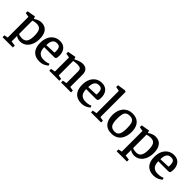

<svg xmlns="http://www.w3.org/2000/svg" viewBox="230 -1961 3388 3388"><g transform="rotate(45 1924.0 -267.0)"><path d="M24 165V119L93 105V-411L13 -425V-471L170 -498L185 -456L189 -454Q214 -475 253 -490.5Q292 -506 329 -506Q417 -506 464 -447Q511 -388 511 -279Q511 -195 483.5 -131.5Q456 -68 406.5 -33Q357 2 292 2Q264 2 236 -7.5Q208 -17 187 -33L186 -28L190 -18V105L281 117V165ZM278 -62Q346 -62 375.5 -107Q405 -152 405 -249Q405 -347 377.5 -388.5Q350 -430 285 -430Q260 -430 237 -426.5Q214 -423 190 -415V-81Q207 -72 231 -67Q255 -62 278 -62Z M787 10Q713 10 663 -19Q613 -48 588 -103Q563 -158 563 -235Q563 -318 592 -379Q621 -440 672.5 -473Q724 -506 791 -506Q839 -506 872.5 -489.5Q906 -473 926 -446Q946 -419 955.5 -386Q965 -353 965 -318Q965 -264 954.5 -247Q944 -230 917 -230H668Q668 -183 682 -145.5Q696 -108 729 -86.5Q762 -65 817 -65Q874 -65 905 -76Q936 -87 940 -89L955 -57Q952 -54 931 -37.5Q910 -21 873.5 -5.5Q837 10 787 10ZM669 -282 864 -290Q867 -308 867 -328Q867 -383 849.5 -411.5Q832 -440 779 -440Q740 -440 715.5 -421Q691 -402 680 -366.5Q669 -331 669 -282Z M1025 0V-45L1106 -59V-411L1025 -425V-471L1180 -498L1195 -455H1199Q1239 -478 1282.5 -492Q1326 -506 1356 -506Q1422 -506 1456 -470.5Q1490 -435 1490 -367V-59L1568 -45V0H1319V-45L1394 -59V-350Q1394 -395 1373 -412.5Q1352 -430 1296 -430Q1273 -430 1247 -427Q1221 -424 1202 -419V-59L1276 -45V0Z M1834 10Q1760 10 1710 -19Q1660 -48 1635 -103Q1610 -158 1610 -235Q1610 -318 1639 -379Q1668 -440 1719.5 -473Q1771 -506 1838 -506Q1886 -506 1919.5 -489.5Q1953 -473 1973 -446Q1993 -419 2002.5 -386Q2012 -353 2012 -318Q2012 -264 2001.5 -247Q1991 -230 1964 -230H1715Q1715 -183 1729 -145.5Q1743 -108 1776 -86.5Q1809 -65 1864 -65Q1921 -65 1952 -76Q1983 -87 1987 -89L2002 -57Q1999 -54 1978 -37.5Q1957 -21 1920.5 -5.5Q1884 10 1834 10ZM1716 -282 1911 -290Q1914 -308 1914 -328Q1914 -383 1896.5 -411.5Q1879 -440 1826 -440Q1787 -440 1762.5 -421Q1738 -402 1727 -366.5Q1716 -331 1716 -282Z M2066 0V-45L2145 -59V-616L2064 -631V-677L2214 -699L2242 -688V-59L2318 -45V0Z M2583 11Q2508 11 2460 -19.5Q2412 -50 2388.5 -106.5Q2365 -163 2365 -240Q2365 -293 2380 -341Q2395 -389 2424.5 -426Q2454 -463 2498.5 -484.5Q2543 -506 2601 -506Q2676 -506 2724 -476Q2772 -446 2795.5 -391.5Q2819 -337 2819 -263Q2819 -206 2805 -156.5Q2791 -107 2762 -69.5Q2733 -32 2688.5 -10.5Q2644 11 2583 11ZM2600 -54Q2647 -54 2671.5 -78Q2696 -102 2705 -145.5Q2714 -189 2714 -247Q2714 -315 2704 -358Q2694 -401 2668 -421.5Q2642 -442 2595 -442Q2542 -442 2515 -420.5Q2488 -399 2479 -356Q2470 -313 2470 -247Q2470 -185 2480.5 -142Q2491 -99 2519.5 -76.5Q2548 -54 2600 -54Z M2871 165V119L2940 105V-411L2860 -425V-471L3017 -498L3032 -456L3036 -454Q3061 -475 3100 -490.5Q3139 -506 3176 -506Q3264 -506 3311 -447Q3358 -388 3358 -279Q3358 -195 3330.5 -131.5Q3303 -68 3253.5 -33Q3204 2 3139 2Q3111 2 3083 -7.5Q3055 -17 3034 -33L3033 -28L3037 -18V105L3128 117V165ZM3125 -62Q3193 -62 3222.5 -107Q3252 -152 3252 -249Q3252 -347 3224.5 -388.5Q3197 -430 3132 -430Q3107 -430 3084 -426.5Q3061 -423 3037 -415V-81Q3054 -72 3078 -67Q3102 -62 3125 -62Z M3634 10Q3560 10 3510 -19Q3460 -48 3435 -103Q3410 -158 3410 -235Q3410 -318 3439 -379Q3468 -440 3519.5 -473Q3571 -506 3638 -506Q3686 -506 3719.5 -489.5Q3753 -473 3773 -446Q3793 -419 3802.5 -386Q3812 -353 3812 -318Q3812 -264 3801.5 -247Q3791 -230 3764 -230H3515Q3515 -183 3529 -145.5Q3543 -108 3576 -86.5Q3609 -65 3664 -65Q3721 -65 3752 -76Q3783 -87 3787 -89L3802 -57Q3799 -54 3778 -37.5Q3757 -21 3720.5 -5.5Q3684 10 3634 10ZM3516 -282 3711 -290Q3714 -308 3714 -328Q3714 -383 3696.5 -411.5Q3679 -440 3626 -440Q3587 -440 3562.5 -421Q3538 -402 3527 -366.5Q3516 -331 3516 -282Z"/></g></svg>

Font: Faustina Light Medium
Style: Regular
Weight: 500
Version: Version 1.200